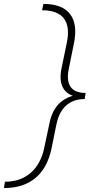

<svg xmlns="http://www.w3.org/2000/svg" viewBox="-78 -731 468 973"><path d="M-58 222 -53 190Q26 190 77.5 145Q129 100 146 19L173 -108Q187 -176 228 -212Q269 -248 335 -253L334 -237Q270 -242 245 -280Q220 -318 234 -386L260 -511Q278 -594 246.5 -636.5Q215 -679 135 -679L142 -711Q239 -711 278 -658.5Q317 -606 296 -508L271 -384Q258 -324 279 -292Q300 -260 356 -260L351 -229Q294 -229 257.5 -196.5Q221 -164 208 -101L183 22Q162 121 101 171.5Q40 222 -58 222Z"/></svg>

Font: Ysabeau ExtraLight
Style: Italic
Weight: 250
Italic angle: -12°
Version: Version 2.000;gftools[0.9.27.dev2+g8671c4b]